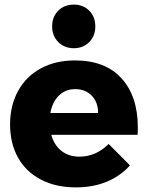

<svg xmlns="http://www.w3.org/2000/svg" viewBox="-20 -810 643 836"><path d="M23.9 0ZM580.1 -254.9Q580.1 -233.9 579.1 -223.1H203.1Q216.3 -177.2 248 -152.6Q279.8 -127.9 326.2 -127.9Q361.3 -127.9 393.6 -141.8Q425.8 -155.8 453.1 -183.1L545.9 -89.8Q503.9 -43 444.3 -18.6Q384.8 5.9 310.1 5.9Q223.1 5.9 158 -28.1Q92.8 -62 58.3 -124Q23.9 -186 23.9 -268.1Q23.9 -351.1 59.1 -414.6Q94.2 -478 158.2 -512.5Q222.2 -546.9 306.2 -546.9Q438 -546.9 509 -469Q580.1 -391.1 580.1 -254.9ZM407.2 -317.9Q407.2 -364.7 379.6 -393.3Q352.1 -421.9 307.1 -421.9Q265.1 -421.9 236.6 -394Q208 -366.2 199.2 -317.9ZM395 -694.8Q395 -653.8 368.7 -627Q342.3 -600.1 301.3 -600.1Q260.3 -600.1 233.6 -627Q207 -653.8 207 -694.8Q207 -736.8 233.6 -763.4Q260.3 -790 301.3 -790Q342.3 -790 368.7 -763.4Q395 -736.8 395 -694.8Z"/></svg>

Font: Argentum Sans
Style: Bold
Weight: 700
Designer: Julieta Ulanovsky (Modified by Cristiano Sobral)
Foundry: Julieta Ulanovsky
Version: Version 1.000; ttfautohint (v1.5.65-e2d9)